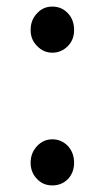

<svg xmlns="http://www.w3.org/2000/svg" viewBox="-20 -550 318 583"><path d="M93 -410Q73 -429 73 -459Q73 -490 93 -510Q111 -530 139 -530Q167 -530 186 -510Q205 -490 205 -459Q205 -429 186 -410Q166 -390 139 -390Q112 -390 93 -410ZM93 -6Q73 -26 73 -56Q73 -86 93 -107Q112 -127 139 -127Q166 -127 186 -107Q205 -86 205 -56Q205 -26 186 -6Q167 13 139 13Q111 13 93 -6Z"/></svg>

Font: 思源黑体R
Style: Regular
Weight: 400
Designer: Ryoko NISHIZUKA  (kana & ideographs); Paul D. Hunt (Latin, Greek & Cyrillic); Wenlong ZHANG  (bopomofo); Sandoll Communi
Foundry: Adobe Systems Incorporated
Version: Version 1.00 June 24, 2014, initial release